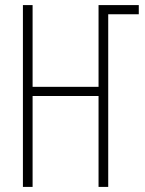

<svg xmlns="http://www.w3.org/2000/svg" viewBox="-20 -734 570 754"><path d="M70 0V-714H108V-393H367V-714H525V-678H405V0H367V-357H108V0Z"/></svg>

Font: Noto Sans Mono Condensed ExtraLight
Style: Regular
Weight: 200
Width: 3
Designer: Monotype Design Team
Foundry: Monotype Imaging Inc.
Version: Version 2.014; ttfautohint (v1.8.4.7-5d5b)